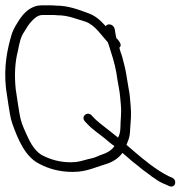

<svg xmlns="http://www.w3.org/2000/svg" viewBox="-28 -671 723 717"><path d="M30.7 -338C25.1 -392.4 28.1 -439.9 38.9 -481C43.8 -507 49 -534.1 62.9 -553C70.7 -566.3 80.5 -582.1 90.4 -592C100 -601.8 112 -615 131.6 -615H168.6C174.6 -615 180.3 -614.7 185.7 -614C228.7 -614 257.1 -599.5 291.7 -590C327.8 -576.5 349.8 -540 374.6 -513L378.2 -503C387.8 -472.2 400.6 -435 406.4 -400C409.7 -380 412.3 -360 416.4 -340C420.1 -321.9 421.4 -299.2 423.2 -281C426.5 -247.7 421.7 -224.6 421.7 -194C421.1 -177.7 418.5 -168.2 412.9 -157C403.6 -164.3 393.2 -172.7 381.7 -182C356.8 -202 335.2 -216.3 315.2 -239C299.6 -257.7 272.7 -237.2 288.7 -218C297.4 -209.3 301.9 -203.3 313.9 -193C333.4 -176.3 340.9 -172.1 362.2 -155C375.2 -144.5 386.2 -133.7 399 -126C398.5 -125.3 398.2 -124.7 398.3 -124C388.4 -109.9 372.2 -100 353.3 -94C338.9 -89.3 329.7 -83.2 315.7 -80C296 -76.3 275.8 -68.5 256 -66C250 -66 243.4 -65.7 236.2 -65C195 -65 161 -75.3 132 -90C111.2 -99.6 92.5 -125.1 81.5 -147C68.8 -174.2 51.5 -207 45.7 -242L40.5 -273C37.2 -293.2 34.1 -317.5 30.7 -338ZM4.5 -273 9.7 -242C11.5 -231.3 14.3 -220.3 18.2 -209C39.9 -147.8 66.8 -84.9 119.2 -59C153.7 -40.7 194.4 -29 244.2 -29C251.4 -29.7 258.3 -30 265 -30C303 -33.5 338 -49.8 370.2 -59C395.1 -67.1 415.4 -81.2 429.3 -100L452.7 -80C461.3 -72 470.6 -64.3 480.5 -57C494.3 -45.2 516.8 -27.5 531 -18C536.4 -13.3 542.5 -9 549.2 -5C563.2 5.8 575.8 12.2 593.2 19L604 24C627.8 33.5 635.2 0.6 613.7 -8L601.8 -13C554.6 -37 513.4 -70.8 473.5 -105L444.4 -130L452.7 -152C455.8 -161.3 457.5 -173 457.9 -187C460 -217.8 463.3 -243 459.7 -278C457.8 -297.5 456.8 -321.4 452.2 -341C448.9 -360.7 445.7 -380.3 442.4 -400C439 -420.5 433.8 -435.9 429.1 -456C426.5 -466.6 419.8 -481.4 417.9 -493C429.7 -501.9 416.9 -517.8 409.4 -526C406.4 -526 405.1 -533.8 404.6 -537C403.2 -545.3 401.8 -553.7 400.4 -562C398.8 -571.8 389.5 -580 379.4 -580C374.1 -580 369.8 -577.7 366.6 -573C366.5 -573.7 366 -574.3 365.2 -575C344.6 -597.5 328.2 -612.4 298.2 -623C263.1 -635.7 226.7 -650 181.8 -650C175.6 -650.7 169.3 -651 162.6 -651H125.6C117.6 -651 109.8 -649.7 102.3 -647C76.6 -638 59.2 -619.5 45.2 -599C35 -583.2 23.9 -566 16.9 -547C-1 -487.5 -14.6 -423 -5.6 -340C-2 -318 0.9 -294.7 4.5 -273Z"/></svg>

Font: CiSf OpenHand
Style: OpObl
Weight: 400
Foundry: Cannot Into Space Fonts
Version: Version 0.7892